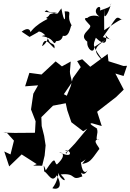

<svg xmlns="http://www.w3.org/2000/svg" viewBox="-52 -922 794 1170"><path d="M440 -513 392 -446 389 -436 379 -397 354 -336 349 -291 358 -250 383 -177 455 -122 480 -138 405 -48 356 4C347 9 345 6 352 15C360 -5 373 4 344 -3C378 -17 403 54 308 4C308 4 369 11 295 80C275 73 295 12 227 116C204 52 221 121 216 121C243 136 265 198 294 146C338 225 293 235 267 225C299 184 301 147 305 131C309 173 378 202 318 141C419 130 374 184 450 153C428 95 454 174 483 112C470 137 444 136 439 41C446 72 422 48 449 37C519 -9 434 22 371 80C451 95 499 6 449 77C495 68 502 57 550 -10C569 -17 495 -69 553 -74C518 -56 553 -119 538 -134C559 -134 474 -170 508 -171L568 -154L540 -241L656 -331L702 -376L651 -474L701 -459L722 -521L700 -520L609 -549L604 -593L498 -515L449 -561L418 -550ZM584 -830C586 -804 615 -854 625 -902C626 -877 601 -874 557 -858C572 -909 496 -859 554 -821C478 -846 453 -778 501 -812C441 -818 470 -799 497 -767C509 -743 421 -711 480 -668C475 -622 524 -586 523 -641C479 -593 493 -623 593 -680C523 -632 506 -615 584 -542C505 -649 515 -644 532 -692C609 -616 605 -704 576 -733C612 -661 667 -672 575 -696C665 -820 650 -830 692 -800C697 -818 614 -757 583 -738L582 -880ZM331 -513 287 -548 201 -468 127 -478 101 -396 180 -402 151 -351 137 -255 165 -183 161 -113 38 -112 -32 -114 -13 -116 33 -65 12 19 -26 1 4 92 80 19 172 78 150 87 205 88 220 26 226 -36 217 -94 202 -154 200 -208 271 -278 417 -306 337 -348 387 -421 375 -472 374 -486 379 -547 288 -497ZM178 -725C190 -743 236 -703 246 -674C256 -648 285 -663 280 -627C243 -660 221 -703 204 -641C231 -651 268 -726 202 -702C289 -690 267 -637 291 -670C260 -680 321 -653 331 -704C380 -691 376 -790 388 -762C342 -833 402 -853 342 -853C350 -791 338 -780 322 -871C283 -822 322 -841 220 -850C246 -875 218 -840 296 -846C223 -831 269 -838 229 -813C289 -774 264 -791 264 -822C268 -815 167 -787 124 -711C138 -688 148 -780 80 -729L128 -697Z"/></svg>

Font: Hussar Lance
Style: ExBdObl
Weight: 700
Foundry: Cannot Into Space Fonts, PlusOne Fonts
Version: Version 2.270